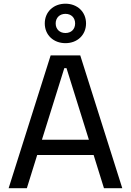

<svg xmlns="http://www.w3.org/2000/svg" viewBox="-20 -992 690 1012"><path d="M25.5 0H121.5L176 -175H473.5L528 0H624.5L403 -700H247ZM325 -764.5C387.5 -764.5 433.5 -807.5 433.5 -868.5C433.5 -929.5 387.5 -972.5 325 -972.5C262 -972.5 216 -929.5 216 -868.5C216 -807.5 262 -764.5 325 -764.5ZM325 -818C294.5 -818 273.5 -838 273.5 -868.5C273.5 -898.5 294.5 -919 325 -919C355.5 -919 376 -898.5 376 -868.5C376 -838 355.5 -818 325 -818ZM201 -255.5 319 -633H330.5L448.5 -255.5Z"/></svg>

Font: MCL Standard
Style: Regular
Weight: 400
Designer: Květoslav Bartoš
Foundry: Florian Karsten
Version: Version 1.001;Glyphs 3.2.3 (3260)